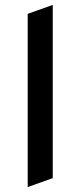

<svg xmlns="http://www.w3.org/2000/svg" viewBox="-20 -740 325 775"><path d="M192.9 -21 91.8 15.1V-684.1L192.9 -720.2Z"/></svg>

Font: Redressed
Style: Regular
Weight: 400
Designer: Astigmatic (AOETI)
Foundry: Astigmatic (AOETI)
Version: Version 1.001